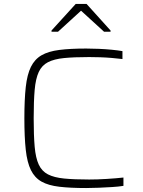

<svg xmlns="http://www.w3.org/2000/svg" viewBox="-20 -941 722 969"><path d="M415 8Q335 8 279.5 1.5Q224 -5 189.5 -24.5Q155 -44 136 -82.5Q117 -121 110 -185Q103 -249 103 -344Q103 -438 110 -501.5Q117 -565 136 -603.5Q155 -642 189.5 -662Q224 -682 279.5 -689Q335 -696 415 -696Q446 -696 479.5 -694.5Q513 -693 544 -690Q575 -687 598 -683V-643Q574 -646 544.5 -648.5Q515 -651 485.5 -652Q456 -653 430 -653Q354 -653 303.5 -648Q253 -643 222 -627Q191 -611 175.5 -577.5Q160 -544 155 -487.5Q150 -431 150 -344Q150 -257 155 -200.5Q160 -144 175.5 -110.5Q191 -77 222 -61Q253 -45 303.5 -40Q354 -35 430 -35Q471 -35 519 -38Q567 -41 603 -45V-3Q579 1 546 3Q513 5 479 6.5Q445 8 415 8ZM240 -781V-787L362 -921H417L538 -787V-781H505L389 -887L273 -781Z"/></svg>

Font: Saira Expanded ExtraLight
Style: Regular
Weight: 250
Width: 7
Designer: Hector Gatti with collaboration of the Omnibus-Type team
Foundry: Omnibus-Type
Version: Version 1.101